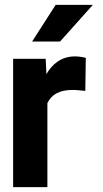

<svg xmlns="http://www.w3.org/2000/svg" viewBox="-20 -770 422 790"><path d="M34 0H175V-346C193 -382 225 -400 280 -400C295 -400 317 -397 331 -396L333 -532C322 -535 303 -538 289 -538C231 -538 194 -505 171 -465L168 -528H34ZM112 -599H227L362 -750H209Z"/></svg>

Font: Asimov Pro
Style: Bd
Weight: 700
Designer: Google
Version: Version 2.000980; 2014